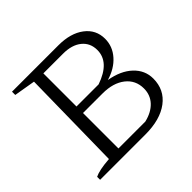

<svg xmlns="http://www.w3.org/2000/svg" viewBox="-157 -824 1000 1000"><g transform="rotate(-45 342.5 -324.5)"><path d="M445 -339Q526 -325 572 -281.5Q618 -238 618 -177Q618 -95 555 -47.5Q492 0 382 0H49V-22Q65 -30 91.5 -35.5Q118 -41 158 -44L167 -605L49 -625V-649H391Q480 -649 533.5 -608.5Q587 -568 587 -501Q587 -445 548.5 -401.5Q510 -358 445 -339ZM232 -20 203 -48H430Q485 -61 516 -94Q547 -127 547 -175Q547 -236 500.5 -272.5Q454 -309 376 -309H223V-357H395Q517 -399 517 -488Q517 -540 479.5 -570.5Q442 -601 377 -601H203L232 -629Z"/></g></svg>

Font: Piazzolla 24pt Light
Style: Regular
Weight: 300
Designer: Juan Pablo del Peral
Foundry: Huerta Tipografica
Version: Version 2.005